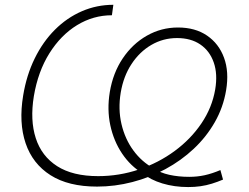

<svg xmlns="http://www.w3.org/2000/svg" viewBox="-20 -757 1025 789"><path d="M753.4 11.7Q696.3 11.7 647.2 -3.2Q598.1 -18.1 566.4 -44.4Q516.1 -74.7 481.7 -126Q447.3 -177.2 433.3 -242.2Q419.4 -307.1 431.2 -378.9Q444.3 -457.5 484.4 -517.1Q524.4 -576.7 583.5 -610.4Q642.6 -644 711.4 -644Q782.2 -644 830.8 -610.8Q879.4 -577.6 900.6 -519.8Q921.9 -461.9 909.2 -386.2Q897.5 -315.9 862.8 -255.1Q828.1 -194.3 776.1 -145.5Q724.1 -96.7 659.7 -62Q595.2 -27.3 523.7 -8.8Q452.1 9.8 378.9 9.8Q261.2 9.8 187.5 -37.1Q113.8 -84 85.2 -168.5Q56.6 -252.9 75.2 -364.7Q88.9 -448.2 122.6 -516.8Q156.2 -585.4 205.6 -634.8Q254.9 -684.1 316.2 -710.7Q377.4 -737.3 445.8 -737.3L439.9 -694.3Q363.3 -694.3 296.6 -653.6Q230 -612.8 183.1 -538.1Q136.2 -463.4 119.1 -361.8Q103 -263.2 127 -189.2Q150.9 -115.2 214.8 -74.2Q278.8 -33.2 383.3 -33.2Q469.7 -33.2 550.8 -60.5Q631.8 -87.9 698 -136.7Q764.2 -185.5 807.9 -250.2Q851.6 -314.9 864.3 -389.2Q875 -452.6 858.4 -500.2Q841.8 -547.9 803.2 -574.2Q764.6 -600.6 707.5 -600.6Q650.4 -600.6 602.1 -572.5Q553.7 -544.4 520.5 -493.9Q487.3 -443.4 476.1 -376.5Q464.8 -308.6 479.2 -247.1Q493.7 -185.5 528.1 -138.7Q562.5 -91.8 611.3 -65.4Q638.2 -46.9 675.8 -38.6Q713.4 -30.3 757.8 -30.3Q790.5 -30.3 820.8 -36.9Q851.1 -43.5 885.7 -58.1L896.5 -19Q873.5 -9.3 850.6 -2.2Q827.6 4.9 803.7 8.3Q779.8 11.7 753.4 11.7Z"/></svg>

Font: Inter 20pt ExtraLight
Style: Italic
Weight: 250
Italic angle: -9.3988°
Version: Version 4.001;git-66647c0bb